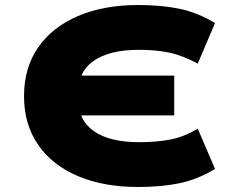

<svg xmlns="http://www.w3.org/2000/svg" viewBox="-20 -736 942 767"><path d="M531 11Q395 11 292.5 -32Q190 -75 133 -156.5Q76 -238 76 -352Q76 -466 133 -547.5Q190 -629 293 -672.5Q396 -716 531 -716Q625 -716 697 -701Q769 -686 839 -644L770 -482Q710 -514 657.5 -525.5Q605 -537 534 -537Q418 -537 354.5 -493Q291 -449 293 -361L272 -434H676V-275H272L293 -345Q291 -257 354.5 -212.5Q418 -168 534 -168Q605 -168 660 -178.5Q715 -189 770 -222L839 -61Q769 -19 697 -4Q625 11 531 11Z"/></svg>

Font: Nunito Sans 7pt Expanded Black
Style: Regular
Weight: 900
Width: 7
Designer: Vernon Adams
Foundry: Vernon Adams
Version: Version 3.101;gftools[0.9.27]